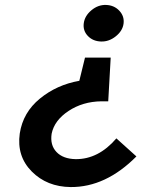

<svg xmlns="http://www.w3.org/2000/svg" viewBox="-20 -741 627 777"><path d="M480 -645Q476 -616 448.5 -594Q421 -572 389 -573Q356 -574 335.5 -595.5Q315 -617 319 -647Q323 -677 350 -699.5Q377 -722 409 -721Q442 -720 463 -697.5Q484 -675 480 -645ZM189 -200Q182 -154 208.5 -126Q235 -98 286 -97Q378 -96 451 -181L532 -108Q408 17 266 16Q170 15 108.5 -47Q47 -109 60 -201Q73 -286 141.5 -342Q210 -398 301 -414L324 -508H428L418 -331H390Q315 -330 257.5 -292Q200 -254 189 -200Z"/></svg>

Font: Jost* 600 Semi
Style: Italic
Weight: 600
Italic angle: -10°
Version: Version 3.500